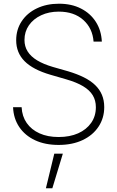

<svg xmlns="http://www.w3.org/2000/svg" viewBox="-20 -758 623 1019"><path d="M291 11.2Q219.2 11.2 166 -13.7Q112.8 -38.6 82.3 -83.7Q51.8 -128.9 49.3 -189H94.7Q97.2 -140.6 121.8 -105.2Q146.5 -69.8 189.7 -50.3Q232.9 -30.8 291 -30.8Q350.6 -30.8 394.8 -50.5Q439 -70.3 463.9 -106Q488.8 -141.6 488.8 -189Q488.8 -225.1 472.2 -252.4Q455.6 -279.8 420.9 -300.5Q386.2 -321.3 330.1 -337.4L247.6 -361.3Q155.3 -388.2 110.6 -433.1Q65.9 -478 65.9 -544.4Q65.9 -601.1 95 -645Q124 -689 175.5 -713.6Q227.1 -738.3 293 -738.3Q359.9 -738.3 409.9 -712.6Q460 -687 488.8 -641.8Q517.6 -596.7 520.5 -537.1H476.6Q471.2 -608.4 421.9 -652.3Q372.6 -696.3 292 -696.3Q239.7 -696.3 198.5 -677Q157.2 -657.7 133.5 -623.8Q109.9 -589.8 109.9 -545.9Q109.9 -511.7 126.7 -484.9Q143.6 -458 177 -437.7Q210.4 -417.5 260.3 -402.8L342.3 -379.4Q389.6 -365.2 425.3 -347.4Q460.9 -329.6 484.9 -306.6Q508.8 -283.7 521 -254.6Q533.2 -225.6 533.2 -189.5Q533.2 -131.3 502.9 -85.7Q472.7 -40 418.2 -14.4Q363.8 11.2 291 11.2ZM223.6 241.2 268.1 57.6H313.5L257.8 241.2Z"/></svg>

Font: Inter 28pt ExtraLight
Style: Regular
Weight: 250
Designer: Rasmus Andersson
Foundry: rsms
Version: Version 4.001;git-66647c0bb